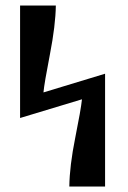

<svg xmlns="http://www.w3.org/2000/svg" viewBox="-20 -598 466 698"><path d="M53 -169V-578H183Q182 -506 161.5 -400.5Q141 -295 138 -262Q215 -285 362 -330V80H232Q233 5 253.5 -97Q274 -199 278 -237Z"/></svg>

Font: Coval
Style: Heavy
Weight: 900
Foundry: Context Ltd
Version: Version 001.000